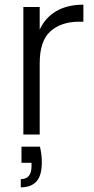

<svg xmlns="http://www.w3.org/2000/svg" viewBox="-20 -576 402 822"><path d="M150 -449Q173 -500 220.5 -528Q268 -556 337 -556V-483H318Q242 -483 196 -442Q150 -401 150 -305V0H80V-546H150ZM151 52Q159 84 159 119Q159 176 136 201Q113 226 69 226V191Q115 191 115 135V121H72V52Z"/></svg>

Font: A Bank Premium Light
Style: Regular
Weight: 300
Designer: Ninad Kale (Devanagari), Jonny Pinhorn (Latin), Htun Naung (Myanmar)
Foundry: Indian Type Foundry
Version: 4.004